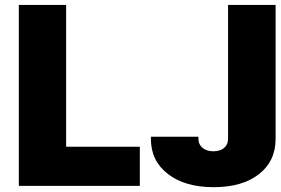

<svg xmlns="http://www.w3.org/2000/svg" viewBox="-20 -756 1141 781"><path d="M849.1 5.4C926.8 5.4 988.3 -12.2 1033.7 -47.9C1078.6 -83 1101.1 -130.9 1101.1 -191.4V-735.8H907.7V-191.4C907.7 -158.7 882.8 -140.6 848.1 -140.6C813 -140.6 787.1 -159.7 787.1 -191.4V-199.7H593.8V-191.4C593.8 -131.3 616.7 -84 663.1 -48.3C709 -12.7 771 5.4 849.1 5.4ZM249 -159.2V-735.8H56.6V0H548.8V-159.2Z"/></svg>

Font: Estedad Black
Style: Regular
Weight: 900
Designer: Amin Abedi
Version: Version 7.3